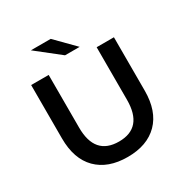

<svg xmlns="http://www.w3.org/2000/svg" viewBox="-200 -1058 1190 1232"><g transform="rotate(-30 394.5 -442.0)"><path d="M87.9 -305.2V-700.2H217.8V-310.1Q217.8 -104 396 -104Q572.8 -104 573.2 -310.1V-700.2H701.2V-305.2Q701.2 -153.3 620.6 -71.8Q540 9.8 395 9.8Q250 9.8 168.9 -71.5Q87.9 -152.8 87.9 -305.2ZM197.8 -894H344.7L480 -756.8H371.6Z"/></g></svg>

Font: Montserrat SemiBold
Style: Regular
Weight: 600
Designer: Julieta Ulanovsky
Foundry: Julieta Ulanovsky
Version: Version 7.200